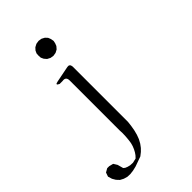

<svg xmlns="http://www.w3.org/2000/svg" viewBox="-256 -782 1004 1004"><g transform="rotate(-45 246.0 -280.0)"><path d="M20.5 28.3H35.2L58.6 34.2L71.3 54.7L80.1 86.9L88.9 93.8L100.6 98.6L116.2 102.5L135.7 103.5L161.1 97.7L172.9 85L181.6 72.3L189.5 57.6L196.3 41L201.2 23.4L204.1 2.9L206.1 -19.5L207 -43.9L206.1 -66.4V-434.6Q206.1 -463.9 177.7 -459H156.2Q130.9 -470.7 158.2 -475.6L247.1 -493.2Q266.6 -497.1 268.6 -475.6V-66.4L265.6 -40L260.7 -11.7L253.9 14.6L245.1 38.1L233.4 59.6L219.7 78.1L205.1 92.8L186.5 107.4L131.8 127L107.4 132.8L84 135.7L63.5 134.8L43 128.9L24.4 119.1L9.8 103.5L-1 85L-7.8 62.5L0 40ZM202.1 -597.7 190.4 -611.3 183.6 -626 182.6 -640.6 183.6 -657.2 190.4 -671.9 202.1 -684.6 218.8 -693.4 237.3 -696.3 255.9 -693.4 272.5 -684.6 284.2 -671.9 290 -657.2 293 -640.6 290 -626 284.2 -611.3 272.5 -597.7 255.9 -588.9 237.3 -585.9 218.8 -588.9Z"/></g></svg>

Font: B2 Hana
Style: Regular
Weight: 500
Version: 2020-08-05; (max)